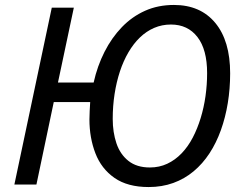

<svg xmlns="http://www.w3.org/2000/svg" viewBox="-20 -745 975 775"><path d="M580 10Q495 10 442 -27Q389 -64 365 -126.5Q341 -189 341 -263Q341 -280 342 -297Q343 -314 344 -333H197L127 0H38L189 -714H278L214 -412H358Q373 -479 402 -536Q431 -593 472 -635.5Q513 -678 565.5 -701.5Q618 -725 682 -725Q789 -725 849 -652.5Q909 -580 909 -449Q909 -387 899.5 -329Q890 -271 871.5 -219.5Q853 -168 825.5 -126Q798 -84 761.5 -53.5Q725 -23 679.5 -6.5Q634 10 580 10ZM585 -69Q623 -69 655 -84Q687 -99 713 -126Q739 -153 758 -189.5Q777 -226 790 -268.5Q803 -311 809.5 -357Q816 -403 816 -450Q816 -545 777 -595.5Q738 -646 670 -646Q634 -646 602.5 -632.5Q571 -619 545 -594Q519 -569 498.5 -534Q478 -499 464 -456.5Q450 -414 442.5 -365.5Q435 -317 435 -265Q435 -211 450 -166.5Q465 -122 498.5 -95.5Q532 -69 585 -69Z"/></svg>

Font: Noto Sans Display
Style: Italic
Weight: 400
Italic angle: -12°
Designer: Monotype Design Team
Foundry: Monotype Imaging Inc.
Version: Version 2.003